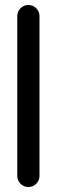

<svg xmlns="http://www.w3.org/2000/svg" viewBox="-20 -714 230 778"><path d="M140 -1V-649C140 -674 119 -694 95 -694C71 -694 50 -674 50 -649V-1C50 24 71 44 95 44C119 44 140 24 140 -1Z"/></svg>

Font: Electronic
Style: Blk
Weight: 900
Version: Version 1.011